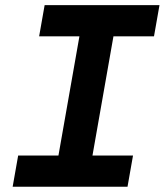

<svg xmlns="http://www.w3.org/2000/svg" viewBox="-20 -713 629 733"><path d="M28.3 0H466.8L487.8 -119.1H333L413.1 -574.2H567.9L588.9 -693.4H150.4L129.4 -574.2H283.2L203.1 -119.1H49.3Z"/></svg>

Font: Cascadia Code
Style: Bold Italic
Weight: 700
Italic angle: -10°
Monospace: yes
Designer: Aaron Bell
Foundry: Saja Typeworks
Version: Version 2404.023